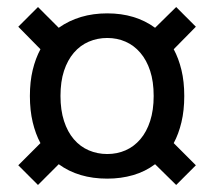

<svg xmlns="http://www.w3.org/2000/svg" viewBox="-20 -573 610 546"><path d="M421 -106Q393 -85 358.5 -75Q324 -65 285 -65Q203 -65 147 -106L88 -47L32 -103L95 -166Q81 -192 73 -225.5Q65 -259 65 -300Q65 -341 73 -374Q81 -407 95 -433L32 -497L88 -553L147 -494Q205 -535 285 -535Q365 -535 421 -494L481 -553L537 -497L474 -433Q488 -407 496 -374Q504 -341 504 -300Q504 -259 496 -225.5Q488 -192 474 -166L537 -103L481 -47ZM417 -300Q417 -341 407 -371.5Q397 -402 379 -423Q361 -444 337 -454.5Q313 -465 285 -465Q257 -465 232.5 -454.5Q208 -444 190 -423Q172 -402 162 -371.5Q152 -341 152 -300Q152 -260 162 -229Q172 -198 190 -177Q208 -156 232.5 -145.5Q257 -135 285 -135Q313 -135 337 -145.5Q361 -156 379 -177Q397 -198 407 -229Q417 -260 417 -300Z"/></svg>

Font: Share
Style: Regular
Weight: 400
Designer: Ralph du Carrois
Version: Version 1.002